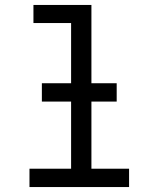

<svg xmlns="http://www.w3.org/2000/svg" viewBox="-20 -755 640 775"><path d="M99 0V-74H267V-662H115V-735H349V-74H501V0ZM149 -345V-419H451V-345Z"/></svg>

Font: Nova
Style: Regular
Weight: 400
Monospace: yes
Designer: Belleve Invis
Foundry: Belleve Invis
Version: Version 24.1.4; ttfautohint (v1.8.4)